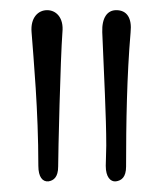

<svg xmlns="http://www.w3.org/2000/svg" viewBox="-20 -908 323 374"><path d="M93.3 -583.5C93.3 -607.9 97.7 -793.5 101.6 -845.2C104.5 -873.5 89.4 -888.2 71.8 -888.2C54.2 -888.2 39.1 -873.5 41.5 -845.2C45.4 -792.5 54.7 -693.4 54.7 -585C54.7 -563 63 -553.7 74.2 -554.7C84.5 -556.2 93.3 -563 93.3 -583.5ZM225.6 -583.5C225.6 -668 227.1 -759.8 234.4 -845.2C237.3 -873 227.1 -888.2 206.5 -888.2C189 -888.2 178.2 -873.5 179.2 -845.2C182.6 -759.3 187 -682.1 187 -624.5C187 -609.9 186 -596.7 186 -585C186 -563 195.3 -553.7 205.6 -554.7C216.8 -556.2 225.6 -563 225.6 -583.5Z"/></svg>

Font: Pompiere 
Style: Regular
Weight: 400
Designer: Karolina Lach
Foundry: Sorkin Type Co.
Version: Version 1.001